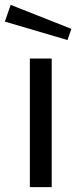

<svg xmlns="http://www.w3.org/2000/svg" viewBox="-48 -771 314 791"><path d="M-4 -751 -28 -682 230 -606 246 -652ZM165 -530H75V0H165Z"/></svg>

Font: 18Franklin
Style: Regular
Weight: 400
Designer: Pablo Impallari, Rodrigo Fuenzalida (Modified by Dan O. Williams)
Version: Version 0.025;PS 000.025;hotconv 1.0.88;makeotf.lib2.5.64775